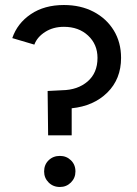

<svg xmlns="http://www.w3.org/2000/svg" viewBox="-20 -732 546 766"><path d="M172 -192 170 -369 228 -372Q290 -373 329.5 -407Q369 -441 369 -501Q369 -555 331.5 -590Q294 -625 235 -625Q192 -625 160 -604.5Q128 -584 117 -554L29 -580Q49 -639 103 -675.5Q157 -712 235 -712Q302 -712 353.5 -685Q405 -658 434 -610.5Q463 -563 463 -501Q463 -417 408.5 -363Q354 -309 266 -300V-192ZM219 14Q192 14 174 -4Q156 -22 156 -48Q156 -75 174 -92.5Q192 -110 219 -110Q245 -110 263 -92.5Q281 -75 281 -48Q281 -22 263 -4Q245 14 219 14Z"/></svg>

Font: Figtree Medium
Style: Regular
Weight: 500
Designer: Erik Kennedy
Foundry: Erik Kennedy
Version: Version 2.001; ttfautohint (v1.8.4.7-5d5b);gftools[0.9.27]